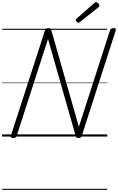

<svg xmlns="http://www.w3.org/2000/svg" viewBox="-20 -1279 1106 1799"><path d="M103 14Q75 14 81 -5L402 -996Q405 -1006 412 -1010.5Q419 -1015 433 -1015Q445 -1015 451 -1011.5Q457 -1008 460 -999L719 -91L1011 -996Q1015 -1006 1022 -1010.5Q1029 -1015 1044 -1015Q1072 -1015 1065 -996L746 -5Q743 5 736 9.5Q729 14 715 14Q704 14 698.5 10.5Q693 7 690 -2L430 -914L136 -5Q133 5 125.5 9.5Q118 14 103 14ZM715 -1066Q707 -1066 698.5 -1074.5Q690 -1083 690 -1090Q690 -1093 691 -1096Q692 -1099 696 -1103L863 -1250Q868 -1253 871 -1256Q874 -1259 879 -1259Q886 -1259 893.5 -1253.5Q901 -1248 906 -1240.5Q911 -1233 911 -1226Q911 -1222 910 -1218.5Q909 -1215 903 -1211L729 -1073Q724 -1070 721 -1068Q718 -1066 715 -1066ZM0 490H985V500H0ZM0 -20H985V0H0ZM0 -505H985V-500H0ZM0 -1010H985V-1000H0Z"/></svg>

Font: Playwrite AU VIC Guides
Style: Regular
Weight: 400
Designer: Veronika Burian, José Scaglione
Foundry: TypeTogether
Version: Version 1.003